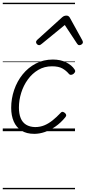

<svg xmlns="http://www.w3.org/2000/svg" viewBox="-20 -950 620 1390"><path d="M228 19Q172 19 135 -4.5Q98 -28 79.5 -70.5Q61 -113 61 -169Q61 -236 82.5 -299Q104 -362 144 -411.5Q184 -461 239.5 -490Q295 -519 363 -519Q418 -519 459 -498.5Q500 -478 520 -447Q526 -438 524 -431Q522 -424 512 -415Q502 -408 493 -408Q484 -408 478 -416Q459 -439 431.5 -454.5Q404 -470 356 -470Q301 -470 257 -444Q213 -418 181.5 -374.5Q150 -331 133.5 -278Q117 -225 117 -171Q117 -127 129.5 -95.5Q142 -64 168.5 -47.5Q195 -31 234 -30Q270 -30 300.5 -42.5Q331 -55 360.5 -78.5Q390 -102 419 -133Q427 -142 435.5 -140Q444 -138 451 -131Q458 -125 459 -117Q460 -109 452 -100Q420 -61 382 -34.5Q344 -8 305 5.5Q266 19 228 19ZM263 -623Q255 -623 248 -630Q241 -637 241 -645Q241 -650 243.5 -654Q246 -658 250 -662L430 -825Q438 -832 445.5 -834.5Q453 -837 461 -837Q468 -837 474 -834Q480 -831 485 -823L575 -660Q578 -655 579 -651Q580 -647 580 -644Q580 -635 571.5 -629Q563 -623 555 -623Q549 -623 545 -626Q541 -629 538 -634L449 -769L284 -634Q278 -629 273 -626Q268 -623 263 -623ZM0 410H523V420H0ZM0 -20H523V0H0ZM0 -505H523V-500H0ZM0 -930H523V-920H0Z"/></svg>

Font: Playwrite DE LA Guides
Style: Regular
Weight: 400
Designer: Veronika Burian, José Scaglione
Foundry: TypeTogether
Version: Version 1.003